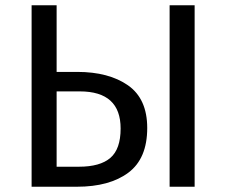

<svg xmlns="http://www.w3.org/2000/svg" viewBox="-20 -709 859 729"><path d="M272 0H100V-689H195V-436H273Q393 -436 466 -385Q539 -334 539 -223Q539 -107 467.5 -53.5Q396 0 272 0ZM719 0H624V-689H719ZM280 -76Q360 -76 399 -109.5Q438 -143 438 -221Q438 -362 283 -362H195V-76Z"/></svg>

Font: Trujillo
Style: Regular
Weight: 400
Designer: Fira Sans original fonts by bBox Type GmbH, Carrois Corporate GbR, & Edenspiekermann AG / Changes by Cristiano Sobral
Foundry: Fira Sans original fonts by bBox Type GmbH, Carrois Corporate GbR, & Edenspiekermann AG / Changes by Cristiano Sobral
Version: Version 4.301;October 17, 2021;FontCreator 14.0.0.2814 64-bi